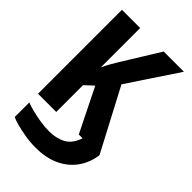

<svg xmlns="http://www.w3.org/2000/svg" viewBox="-278 -815 1155 1155"><g transform="rotate(45 300.0 -237.0)"><path d="M43 0V-714H198V-379Q211 -407 224 -430Q237 -453 251 -476L398 -714H570L358 -395L566 0Q557 69 519 123.5Q481 178 416 209Q351 240 262 240Q216 240 171.5 232.5Q127 225 92.5 215.5Q58 206 43 198V74Q65 83 100.5 92Q136 101 175.5 107Q215 113 249 113Q311 113 356 88.5Q401 64 422 0H390L252 -278L198 -228V0Z"/></g></svg>

Font: Noto Sans Mono ExtraBold
Style: Regular
Weight: 800
Designer: Monotype Design Team
Foundry: Monotype Imaging Inc.
Version: Version 2.014